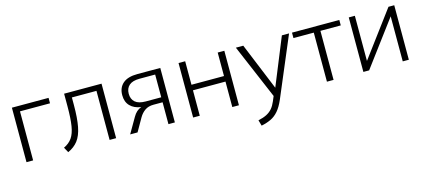

<svg xmlns="http://www.w3.org/2000/svg" viewBox="-56 -990 3795 1705"><g transform="rotate(-15 1841.5 -137.0)"><path d="M84 0V-501H421V-451H145V0Z M465 10 439 -38Q488 -61 515 -99.5Q542 -138 553 -205.5Q564 -273 564 -385V-501H908V0H848V-451H622V-383Q622 -261 607 -183.5Q592 -106 557.5 -61Q523 -16 465 10Z M1037 0 1118 -140Q1148 -193 1195 -209Q1131 -218 1095 -255Q1059 -292 1059 -354Q1059 -423 1104 -462Q1149 -501 1238 -501H1448V0H1389V-201H1305Q1258 -201 1226.5 -179Q1195 -157 1174 -121L1105 0ZM1246 -247H1389V-456H1246Q1181 -456 1149.5 -428.5Q1118 -401 1118 -352Q1118 -302 1149.5 -274.5Q1181 -247 1246 -247Z M1616 0V-501H1677V-285H1976V-501H2037V0H1976V-234H1677V0Z M2185 227 2170 174Q2217 164 2248 148Q2279 132 2300 107.5Q2321 83 2337 45L2356 0L2143 -501H2211L2389 -67L2566 -501H2632L2400 48Q2374 108 2343 144Q2312 180 2273 198.5Q2234 217 2185 227Z M2846 0V-451H2659V-501H3094V-451H2907V0Z M3181 0V-501H3237V-86L3546 -501H3599V0H3543V-414L3234 0Z"/></g></svg>

Font: Mulish Light
Style: Regular
Weight: 300
Designer: Vernon Adams
Foundry: Vernon Adams
Version: Version 3.603; ttfautohint (v1.8.3)